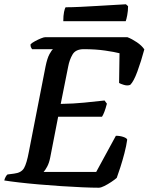

<svg xmlns="http://www.w3.org/2000/svg" viewBox="-30 -878 695 898"><path d="M432 0Q402 0 355.5 -2Q309 -4 256 -7.5Q203 -11 151 -15.5Q99 -20 56.5 -25Q14 -30 -10 -34Q-8 -43 -3.5 -51Q1 -59 5 -62L36 -66Q70 -70 82.5 -92Q95 -114 105 -168L183 -567Q191 -606 201.5 -625Q212 -644 218 -648H120Q118 -651 115 -656.5Q112 -662 113 -671Q120 -678 134 -685.5Q148 -693 161.5 -698.5Q175 -704 181 -704H566Q587 -696 610 -680.5Q633 -665 645 -647Q630 -591 612.5 -543.5Q595 -496 579 -481Q566 -476 549.5 -481Q533 -486 527 -490L529 -629Q506 -635 461.5 -641.5Q417 -648 362 -648Q324 -648 309.5 -623.5Q295 -599 289 -567L254 -392Q315 -393 364 -398Q413 -403 459 -408L470 -393Q464 -370 458 -354.5Q452 -339 447 -332H242L205 -142Q200 -116 190.5 -98.5Q181 -81 174 -74H420L512 -243Q531 -243 547 -237.5Q563 -232 565 -225Q561 -196 552 -161.5Q543 -127 533 -96Q523 -65 516 -46Q507 -38 490.5 -27Q474 -16 458 -8Q442 0 432 0ZM266 -779Q266 -805 269.5 -822Q273 -839 277 -844Q307 -844 347.5 -846Q388 -848 430 -850.5Q472 -853 506.5 -855Q541 -857 559 -858L569 -849Q569 -827 565 -806.5Q561 -786 558 -779Z"/></svg>

Font: Texturina SemiBold
Style: Italic
Weight: 600
Italic angle: -11°
Designer: Guillermo Torres Carreño
Foundry: Omnibus-Type
Version: Version 1.002; ttfautohint (v1.8.3)